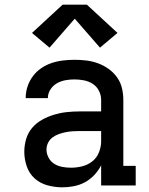

<svg xmlns="http://www.w3.org/2000/svg" viewBox="-20 -794 640 822"><path d="M247 8Q215 8 183.5 -0.5Q152 -9 128.5 -30Q105 -51 94.5 -82Q84 -113 84 -144Q84 -172 92 -199Q100 -226 118 -247Q136 -268 160.5 -281.5Q185 -295 211.5 -303Q238 -311 265.5 -314Q293 -317 321 -317H413V-366Q413 -387 403.5 -405.5Q394 -424 377 -435Q360 -446 339.5 -450Q319 -454 299 -454Q279 -454 260 -450.5Q241 -447 224 -437.5Q207 -428 196 -411Q185 -394 185 -375Q185 -374 185 -374Q185 -374 185 -374H90Q90 -375 90 -375Q90 -375 90 -375Q90 -400 98 -424Q106 -448 121 -468Q136 -488 156.5 -502Q177 -516 200.5 -524Q224 -532 249 -535Q274 -538 299 -538Q324 -538 349.5 -535Q375 -532 399.5 -523Q424 -514 445 -499Q466 -484 481 -463Q496 -442 502 -417Q508 -392 508 -366V-84H561V0H413V-86Q401 -63 383.5 -44.5Q366 -26 344 -14Q322 -2 297 3Q272 8 247 8ZM284 -76Q308 -76 332 -82Q356 -88 375 -103Q394 -118 403.5 -141.5Q413 -165 413 -189V-233H321Q306 -233 291 -232Q276 -231 261 -228Q246 -225 232 -220Q218 -215 205.5 -206Q193 -197 186 -183Q179 -169 179 -154Q179 -136 188 -119Q197 -102 212.5 -92.5Q228 -83 246.5 -79.5Q265 -76 284 -76ZM192 -590 117 -653 248 -774H352L483 -653L408 -590L300 -714Z"/></svg>

Font: Iosevka Slab Medium Extended
Style: Regular
Weight: 500
Width: 7
Monospace: yes
Designer: Belleve Invis
Foundry: Belleve Invis
Version: Version 11.1.1; ttfautohint (v1.8.3)